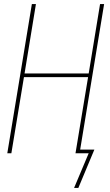

<svg xmlns="http://www.w3.org/2000/svg" viewBox="-20 -755 540 946"><path d="M366 171H345L417 0H352L414 -375H98L36 0H16L137 -735H157L101 -393H417L473 -735H493L375 -18H445Z"/></svg>

Font: Iosevka Thin
Style: Italic
Weight: 100
Italic angle: -9°
Monospace: yes
Designer: Belleve Invis
Foundry: Belleve Invis
Version: Version 32.5.0; ttfautohint (v1.8.4)